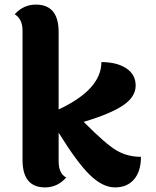

<svg xmlns="http://www.w3.org/2000/svg" viewBox="-20 -804 677 835"><path d="M235 -665V-328Q421 -415 421 -534Q488 -534 529 -507Q570 -480 570 -431.5Q570 -383 515.5 -346Q461 -309 344 -274Q441 -176 488 -149Q535 -122 593 -122Q593 -59 563 -24Q533 11 480 11Q427 11 371.5 -42.5Q316 -96 235 -227V-103Q235 -49 268 -32Q230 11 176 11Q78 11 78 -108V-671Q78 -721 44 -742Q82 -784 136 -784Q235 -784 235 -665Z"/></svg>

Font: Laila
Style: Bold
Weight: 700
Designer: Hitesh Malaviya
Foundry: Indian Type Foundry
Version: Version 1.302;PS 1.0;hotconv 1.0.78;makeotf.lib2.5.61930; tt